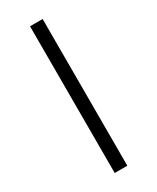

<svg xmlns="http://www.w3.org/2000/svg" viewBox="-279 -930 1057 1291"><g transform="rotate(-30 250.0 -284.5)"><path d="M201 285H299V-854H201Z"/></g></svg>

Font: Noto Sans Mono CJK JP Bold
Style: Regular
Weight: 700
Designer: Ryoko NISHIZUKA (kana & ideographs); Paul D. Hunt (Latin, Greek & Cyrillic); Wenlong ZHANG (bopomofo); Sandoll Communica
Foundry: Adobe Systems Incorporated
Version: Version 1.004;PS 1.004;hotconv 1.0.82;makeotf.lib2.5.63406